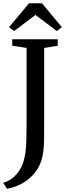

<svg xmlns="http://www.w3.org/2000/svg" viewBox="-46 -985 411 1184"><path d="M-26.5 142.5Q1.5 134.5 25.8 117Q50 99.5 68.8 73.2Q87.5 47 98.5 12.5Q106.5 -13.5 110.8 -44Q115 -74.5 116.5 -119.2Q118 -164 118 -232V-689.5L29.5 -703V-743H310V-703L226.5 -689.5V-266Q226.5 -187 225.8 -124.5Q225 -62 215.5 -18.5Q203 36.5 170.8 77.8Q138.5 119 93 144.8Q47.5 170.5 -3 179ZM41 -793.5 10 -817.5 133 -965H212.5L335.5 -817.5L304.5 -793.5L172.5 -893Z"/></svg>

Font: Merriweather 60pt
Style: Regular
Weight: 400
Version: Version 2.100